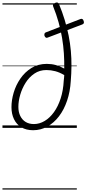

<svg xmlns="http://www.w3.org/2000/svg" viewBox="-20 -1037 701 1557"><path d="M249 19Q193 19 153.5 -4.5Q114 -28 93.5 -70.5Q73 -113 73 -168Q73 -225 91 -286Q109 -347 145.5 -400Q182 -453 235.5 -486Q289 -519 360 -519Q398 -519 432.5 -509.5Q467 -500 501 -481Q502 -542 498 -604Q494 -666 483.5 -729Q473 -792 455 -856.5Q437 -921 411 -985Q407 -995 411.5 -1001.5Q416 -1008 426 -1013Q449 -1024 458 -1005Q485 -940 504.5 -876Q524 -812 536.5 -749Q549 -686 554.5 -624.5Q560 -563 559.5 -502Q559 -441 554 -381Q549 -294 524 -220.5Q499 -147 458 -93.5Q417 -40 363.5 -10.5Q310 19 249 19ZM255 -31Q300 -31 342 -56Q384 -81 417.5 -127.5Q451 -174 472 -239Q493 -304 497 -384Q498 -395 499.5 -406.5Q501 -418 501 -428Q464 -450 428.5 -459.5Q393 -469 356 -469Q301 -469 258.5 -440Q216 -411 187.5 -365.5Q159 -320 144 -268.5Q129 -217 129 -170Q129 -128 144.5 -96.5Q160 -65 188 -48Q216 -31 255 -31ZM366 -732Q358 -728 351 -732.5Q344 -737 340 -749Q339 -759 341.5 -765.5Q344 -772 353 -775L633 -883Q652 -890 659 -865Q662 -855 659.5 -849Q657 -843 648 -839ZM0 490H603V500H0ZM0 -20H603V0H0ZM0 -505H603V-500H0ZM0 -1010H603V-1000H0Z"/></svg>

Font: Playwrite US Trad Guides
Style: Regular
Weight: 400
Designer: Veronika Burian, José Scaglione
Foundry: TypeTogether
Version: Version 1.003